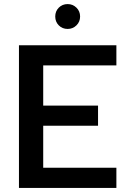

<svg xmlns="http://www.w3.org/2000/svg" viewBox="-20 -922 645 942"><path d="M312 -780Q286 -780 268.5 -797.5Q251 -815 251 -841Q251 -867 268.5 -884.5Q286 -902 312 -902Q337 -902 355 -884.5Q373 -867 373 -841Q373 -815 355 -797.5Q337 -780 312 -780ZM551 -601H192V-404H461V-305H192V-99H551V0H73V-700H551Z"/></svg>

Font: Albert Sans SemiBold
Style: Regular
Weight: 600
Designer: Andreas Rasmussen
Foundry: a.Foundry
Version: Version 1.025